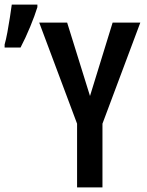

<svg xmlns="http://www.w3.org/2000/svg" viewBox="-53 -812 636 832"><path d="M-33 -619Q-27 -640 -21 -672Q-15 -704 -10 -737Q-5 -770 -2 -792H109V-781Q98 -745 78 -696.5Q58 -648 36 -606H-33ZM281 0V-276L117 -714H238L337 -396L435 -714H555L391 -276V0Z"/></svg>

Font: Noto Sans Mono SemiCondensed SemiBold
Style: Regular
Weight: 600
Width: 4
Designer: Monotype Design Team
Foundry: Monotype Imaging Inc.
Version: Version 2.014; ttfautohint (v1.8.4.7-5d5b)